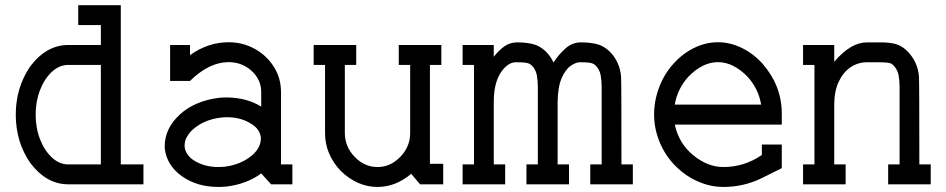

<svg xmlns="http://www.w3.org/2000/svg" viewBox="-20 -719 3692 749"><path d="M373.5 -77.6V-465.8H246.1Q211.9 -465.8 182.9 -439.2Q153.8 -412.6 136.5 -368.4Q119.1 -324.2 119.1 -271.5Q119.1 -219.2 136.5 -175Q153.8 -130.9 182.9 -104.2Q211.9 -77.6 246.1 -77.6ZM451.2 -77.6H539.6V0H246.1Q160.6 0 97.2 -84.5Q41.5 -166.5 41.5 -271.5Q41.5 -377 97.2 -459Q160.6 -543.5 246.1 -543.5H373.5V-621.1H285.2V-698.7H451.2Z M832 -67.4Q843.3 -67.4 855 -68.4Q922.4 -76.7 966.3 -115.7Q997.6 -144.5 997.6 -178.7V-182.1Q994.1 -213.9 963.9 -233.4Q922.9 -261.7 865.7 -261.7Q854 -261.7 842.3 -260.3Q774.9 -252.4 731.4 -212.9Q720.7 -204.1 710 -186.5Q700.2 -170.9 700.2 -150.9V-147Q703.6 -116.2 733.4 -95.2Q774.9 -67.4 832 -67.4ZM832 10.3Q748.5 10.3 689.5 -31.7Q630.4 -73.7 622.6 -140.6V-148.4Q622.6 -217.3 680.4 -271.2Q738.3 -325.2 834 -337.4Q850.1 -338.9 865.7 -338.9Q942.9 -337.9 999 -303.2V-359.9Q999 -408.2 961.7 -442.4Q924.3 -476.6 871.6 -476.6Q795.9 -476.6 721.2 -403.3H643.6V-543.5H721.2V-503.9Q791.5 -554.2 871.6 -554.2Q927.7 -554.2 974.4 -528.1Q1021 -502 1048.6 -458Q1076.2 -414.1 1076.2 -359.9V-77.6H1120.6V0H1037.6L999 -42.5Q942.9 -1 863.3 8.8Q847.2 10.3 832 10.3Z M1657.2 -80.1H1709V0H1618.7L1584 -41Q1523.4 10.3 1452.6 10.3Q1375 10.3 1310.1 -51.3Q1248 -116.7 1248 -199.7V-465.8H1203.6V-543.5H1369.6V-465.8H1325.2V-199.7Q1325.2 -147 1363.5 -107.2Q1401.9 -67.4 1452.6 -67.4Q1503.4 -67.4 1541.7 -107.2Q1580.1 -147 1580.1 -199.7V-465.8H1535.6V-543.5H1701.7V-465.8H1657.2Z M2448.7 0H2282.7V-77.6H2327.1V-378.9Q2327.1 -404.8 2323.2 -425.8Q2319.3 -446.8 2304.2 -462.9Q2299.3 -467.8 2293.2 -470.7Q2287.1 -473.6 2275.4 -474.9Q2263.7 -476.1 2241.2 -476.1Q2226.6 -476.1 2206.3 -462.2Q2186 -448.2 2171.1 -414.3Q2156.2 -380.4 2155.3 -321.3V-77.6H2199.7V0H2033.7V-77.6H2078.1V-378.9Q2078.1 -404.8 2074.2 -425.8Q2070.3 -446.8 2055.2 -462.9Q2050.3 -467.8 2044.2 -470.7Q2038.1 -473.6 2026.4 -474.9Q2014.6 -476.1 1992.2 -476.1Q1963.9 -476.1 1938.5 -442.9Q1906.2 -400.9 1906.2 -321.3V-77.6H1950.7V0H1784.7V-77.6H1829.1V-465.8H1784.7V-543.5H1906.2V-497.6Q1925.8 -522.5 1947.5 -538.1Q1969.2 -553.7 1997.1 -553.7Q2032.2 -553.7 2059.6 -546.9Q2086.9 -540 2109.9 -517.6Q2129.4 -497.6 2139.2 -475.1Q2161.1 -508.8 2187.3 -531.2Q2213.4 -553.7 2246.1 -553.7Q2281.2 -553.7 2308.6 -546.9Q2335.9 -540 2358.9 -517.6Q2398.4 -477.1 2402.8 -419.9Q2404.3 -396.5 2404.3 -77.6H2448.7Z M2949.2 -311Q2939 -372.1 2897 -418.9Q2841.3 -476.6 2780.8 -476.6Q2720.2 -476.6 2664.6 -418.9Q2622.6 -372.1 2612.3 -311ZM2801.8 10.3Q2751.5 10.3 2702.9 -11Q2654.3 -32.2 2615.2 -71.3Q2574.7 -112.3 2553.2 -164.8Q2531.7 -217.3 2531.7 -272Q2531.7 -326.2 2551.3 -378.2Q2570.8 -430.2 2607.4 -470.7Q2644 -511.2 2689 -532.7Q2733.9 -554.2 2780.8 -554.2Q2827.6 -554.2 2872.6 -532.7Q2917.5 -511.2 2954.1 -471.2Q3029.8 -384.3 3029.8 -275.4V-232.9H2612.3Q2628.4 -159.2 2684.6 -113.3Q2740.7 -67.4 2801.8 -67.4Q2883.3 -67.4 2952.1 -114.3V-155.3H3029.8V-63L2952.1 -24.4Q2881.8 10.3 2801.8 10.3Z M3610.8 0H3444.8V-77.6H3489.3V-379.4Q3489.3 -405.3 3485.4 -426Q3481.4 -446.8 3466.3 -462.9Q3461.4 -468.3 3456.1 -471.2Q3445.8 -476.1 3405.3 -476.1H3361.8Q3327.1 -476.1 3298.3 -456.8Q3269.5 -437.5 3252 -400.4Q3234.4 -363.3 3234.4 -311V-77.6H3278.8V0H3112.8V-77.6H3157.2V-465.8H3112.8V-543.5H3234.4V-478Q3298.8 -553.7 3361.8 -553.7H3416Q3450.2 -553.7 3474.4 -547.1Q3498.5 -540.5 3521 -518.1Q3560.5 -476.6 3564.9 -420.4Q3566.4 -396.5 3566.4 -77.6H3610.8Z"/></svg>

Font: Turpis
Style: Regular
Weight: 400
Designer: GGBotNet
Foundry: f0n7
Version: 1.00